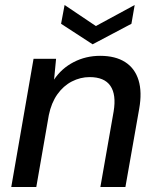

<svg xmlns="http://www.w3.org/2000/svg" viewBox="-20 -747 630 767"><path d="M25 0 114 -512H204L196 -429Q226 -474 274.5 -499Q323 -524 380 -524Q441 -524 480 -499Q519 -474 533.5 -426.5Q548 -379 536 -312L481 0H381L434 -302Q445 -369 421 -404Q397 -439 338 -439Q301 -439 267 -421.5Q233 -404 209 -370Q185 -336 175 -287L125 0ZM518 -727 505 -652 350 -570 224 -652 238 -727 363 -643Z"/></svg>

Font: DM Sans 12pt Medium
Style: Italic
Weight: 500
Italic angle: -10°
Version: Version 4.004;gftools[0.9.30]